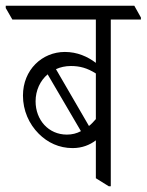

<svg xmlns="http://www.w3.org/2000/svg" viewBox="-50 -643 511 669"><path d="M203 -127C236 -127 263 -138 284 -154V-22L329 6H336V-575H441V-582L418 -623H-30V-615L-7 -575H284V-424C255 -446 219 -462 176 -462C97 -462 30 -400 30 -310C30 -258 51 -211 85 -177C116 -146 156 -127 203 -127ZM197 -413C228 -413 254 -406 284 -387V-228C276 -219 269 -211 260 -204L145 -402C160 -409 178 -413 197 -413ZM74 -290C74 -328 90 -362 116 -384L232 -186C217 -178 201 -174 183 -174C119 -174 74 -225 74 -290Z"/></svg>

Font: Noto Serif Devanagari Condensed Light
Style: Regular
Weight: 300
Width: 3
Designer: Universal Thirst, Indian Type Foundry and the Monotype Design Team
Foundry: Monotype Imaging Inc.
Version: Version 2.004